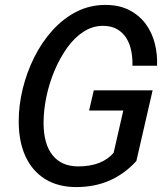

<svg xmlns="http://www.w3.org/2000/svg" viewBox="-20 -750 663 780"><path d="M290 10Q216 10 163.5 -22.5Q111 -55 83.5 -115Q56 -175 56 -257Q56 -323 72.5 -390Q89 -457 119.5 -518Q150 -579 193.5 -627Q237 -675 291 -702.5Q345 -730 408 -730Q465 -730 506 -708.5Q547 -687 572.5 -652Q598 -617 609 -573Q620 -529 618 -483H518Q519 -513 513.5 -542Q508 -571 494 -594Q480 -617 456.5 -631Q433 -645 398 -645Q356 -645 319 -621Q282 -597 252.5 -555.5Q223 -514 201.5 -463Q180 -412 168.5 -357Q157 -302 157 -251Q157 -165 193.5 -119.5Q230 -74 298 -74Q347 -74 383.5 -88.5Q420 -103 443 -131L534 -96Q488 -45 427 -17.5Q366 10 290 10ZM434 -96 488 -332 512 -301H342L361 -383H600L534 -96Z"/></svg>

Font: Instrument Sans SemiCondensed Medium
Style: Italic
Weight: 500
Width: 4
Italic angle: -13°
Designer: Rodrigo Fuenzalida
Foundry: fragTYPE
Version: Version 1.000;gftools[0.9.28]